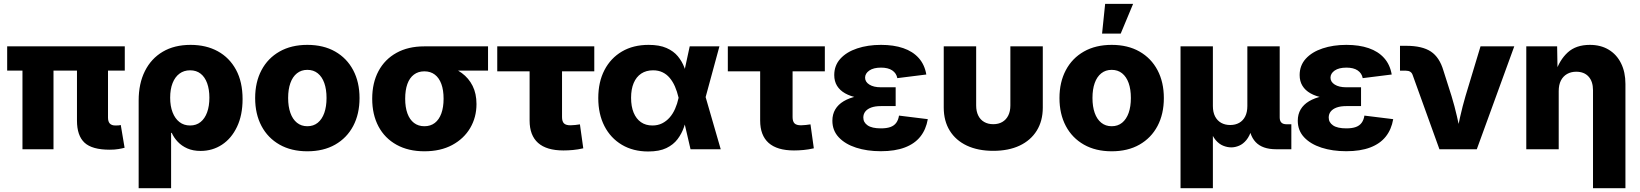

<svg xmlns="http://www.w3.org/2000/svg" viewBox="-20 -782 8591 1006"><path d="M555.2 2.4Q462.4 2.4 422.9 -34.4Q383.3 -71.3 383.3 -149.9V-505.4H545.9V-166Q545.9 -145 555.4 -134.8Q564.9 -124.5 585 -124.5Q594.7 -124.5 601.6 -125Q608.4 -125.5 612.8 -127L632.8 -7.8Q621.1 -4.4 600.8 -1Q580.6 2.4 555.2 2.4ZM97.7 0V-505.4H260.3V0ZM17.6 -412.1V-539.1H633.8V-412.1Z M706.5 204.1V-255.4Q706.5 -344.2 739.3 -409.7Q772 -475.1 832.8 -511Q893.6 -546.9 978.5 -546.9Q1060.1 -546.9 1121.1 -513.4Q1182.1 -480 1216.6 -416.5Q1251 -353 1251 -262.7Q1251 -178.7 1221.9 -117.7Q1192.9 -56.6 1143.1 -23.9Q1093.3 8.8 1031.2 8.8Q991.2 8.8 961.4 -4.4Q931.6 -17.6 911.4 -39.1Q891.1 -60.5 879.9 -85.9H876.5V204.1ZM976.1 -124.5Q1008.3 -124.5 1030.8 -142.6Q1053.2 -160.6 1065.2 -193.4Q1077.1 -226.1 1077.1 -270Q1077.1 -313.5 1065.4 -345.9Q1053.7 -378.4 1031.2 -396Q1008.8 -413.6 976.1 -413.6Q943.8 -413.6 920.4 -396.2Q897 -378.9 884.3 -346.7Q871.6 -314.5 871.6 -270Q871.6 -226.1 884.3 -193.4Q897 -160.6 920.2 -142.6Q943.4 -124.5 976.1 -124.5Z M1590.3 10.7Q1506.3 10.7 1444.8 -24.2Q1383.3 -59.1 1350.1 -121.8Q1316.9 -184.6 1316.9 -268.1Q1316.9 -351.6 1350.1 -414.3Q1383.3 -477.1 1444.8 -512Q1506.3 -546.9 1590.3 -546.9Q1674.8 -546.9 1736.1 -512Q1797.4 -477.1 1830.6 -414.3Q1863.8 -351.6 1863.8 -268.1Q1863.8 -184.6 1830.6 -121.8Q1797.4 -59.1 1736.1 -24.2Q1674.8 10.7 1590.3 10.7ZM1590.3 -120.6Q1622.6 -120.6 1645 -138.9Q1667.5 -157.2 1679.2 -190.4Q1690.9 -223.6 1690.9 -268.6Q1690.9 -314 1679.2 -346.9Q1667.5 -379.9 1645 -397.9Q1622.6 -416 1590.3 -416Q1558.6 -416 1535.9 -397.9Q1513.2 -379.9 1501.5 -346.9Q1489.7 -314 1489.7 -268.6Q1489.7 -223.6 1501.5 -190.4Q1513.2 -157.2 1535.9 -138.9Q1558.6 -120.6 1590.3 -120.6Z M2203.6 10.7Q2119.6 10.7 2057.9 -23.4Q1996.1 -57.6 1963.1 -119.6Q1930.2 -181.6 1930.2 -264.6Q1930.2 -347.7 1963.1 -409.4Q1996.1 -471.2 2057.4 -505.1Q2118.7 -539.1 2203.1 -539.1H2537.1V-412.1H2301.3L2203.1 -408.2Q2171.4 -408.2 2148.7 -391.1Q2126 -374 2114.5 -342Q2103 -310.1 2103 -264.6Q2103 -220.2 2114.7 -187.7Q2126.5 -155.3 2149.2 -137.9Q2171.9 -120.6 2203.6 -120.6Q2235.8 -120.6 2258.3 -137.9Q2280.8 -155.3 2292.5 -187.7Q2304.2 -220.2 2304.2 -264.6Q2304.2 -310.1 2292.5 -342Q2280.8 -374 2258.3 -391.1Q2235.8 -408.2 2203.6 -408.2V-452.1Q2263.2 -452.1 2313 -439.2Q2362.8 -426.3 2399.4 -399.4Q2436 -372.6 2456.3 -332Q2476.6 -291.5 2476.6 -236.8Q2476.6 -167.5 2443.6 -111.3Q2410.6 -55.2 2349.4 -22.2Q2288.1 10.7 2203.6 10.7Z M2932.1 6.3Q2843.8 6.3 2799.3 -33.2Q2754.9 -72.8 2754.9 -150.4V-408.2H2585.4V-539.1H3093.8V-408.2H2924.8V-168.5Q2924.8 -146 2934.8 -135.7Q2944.8 -125.5 2969.2 -125.5Q2979 -125.5 2994.6 -127.2Q3010.3 -128.9 3018.6 -130.4L3036.1 -4.9Q3008.3 1.5 2982.2 3.9Q2956.1 6.3 2932.1 6.3Z M3376.5 11.7Q3297.4 11.7 3238.3 -23.4Q3179.2 -58.6 3147 -121.3Q3114.7 -184.1 3114.7 -268.1Q3114.7 -352.5 3147.2 -415Q3179.7 -477.5 3238.8 -512.2Q3297.9 -546.9 3378.4 -546.9Q3435.1 -546.9 3472.2 -530.5Q3509.3 -514.2 3531.5 -487.3Q3553.7 -460.4 3565.9 -428Q3578.1 -395.5 3584.5 -364.3H3632.3L3676.3 -276.4L3756.3 0H3598.1L3535.2 -271Q3527.8 -302.7 3516.4 -328.9Q3504.9 -355 3488.8 -374Q3472.7 -393.1 3451.2 -403.3Q3429.7 -413.6 3401.9 -413.6Q3365.7 -413.6 3339.8 -396.5Q3314 -379.4 3300.3 -347.2Q3286.6 -314.9 3286.6 -269.5Q3286.6 -224.1 3300 -191.7Q3313.5 -159.2 3338.4 -141.8Q3363.3 -124.5 3398.4 -124.5Q3426.8 -124.5 3449.2 -135.7Q3471.7 -147 3488.8 -166.5Q3505.9 -186 3517.3 -212.2Q3528.8 -238.3 3535.2 -268.1L3593.8 -539.1H3749.5L3675.8 -268.1L3631.3 -181.2H3582.5Q3575.2 -149.4 3563.5 -115.5Q3551.8 -81.5 3530 -52.7Q3508.3 -23.9 3471.4 -6.1Q3434.6 11.7 3376.5 11.7Z M4140.1 6.3Q4051.8 6.3 4007.3 -33.2Q3962.9 -72.8 3962.9 -150.4V-408.2H3793.5V-539.1H4301.8V-408.2H4132.8V-168.5Q4132.8 -146 4142.8 -135.7Q4152.8 -125.5 4177.2 -125.5Q4187 -125.5 4202.6 -127.2Q4218.3 -128.9 4226.6 -130.4L4244.1 -4.9Q4216.3 1.5 4190.2 3.9Q4164.1 6.3 4140.1 6.3Z M4595.2 10.3Q4522.9 10.3 4465.6 -8.3Q4408.2 -26.9 4374.8 -62.5Q4341.3 -98.1 4341.3 -149.4Q4341.3 -183.1 4356.4 -208.7Q4371.6 -234.4 4400.6 -251.7Q4429.7 -269 4470.9 -277.8Q4512.2 -286.6 4564.5 -286.6H4672.9V-226.1H4595.2Q4565.9 -226.1 4545.4 -218.8Q4524.9 -211.4 4514.2 -198Q4503.4 -184.6 4503.4 -166Q4503.4 -140.6 4526.1 -125Q4548.8 -109.4 4595.7 -109.4Q4626 -109.4 4645.5 -116.5Q4665 -123.5 4676 -138.7Q4687 -153.8 4690.4 -176.3L4841.3 -157.7Q4832 -103.5 4802.2 -66.2Q4772.5 -28.8 4720.9 -9.3Q4669.4 10.3 4595.2 10.3ZM4565.9 -262.2Q4515.6 -262.2 4475.6 -269.8Q4435.5 -277.3 4408 -293Q4380.4 -308.6 4365.7 -332.5Q4351.1 -356.4 4351.1 -388.7Q4351.1 -439 4383.3 -474.4Q4415.5 -509.8 4471.2 -528.3Q4526.9 -546.9 4596.2 -546.9Q4662.6 -546.9 4712.6 -529.8Q4762.7 -512.7 4793.7 -478Q4824.7 -443.4 4833.5 -391.6L4681.6 -372.6Q4676.8 -398.4 4655 -413.1Q4633.3 -427.7 4596.2 -427.7Q4556.6 -427.7 4534.7 -412.4Q4512.7 -397 4512.7 -375Q4512.7 -353 4534.9 -338.9Q4557.1 -324.7 4595.2 -324.7H4672.9V-262.2Z M5184.1 8.3Q5104.5 8.3 5046.1 -19Q4987.8 -46.4 4956.3 -97.4Q4924.8 -148.4 4924.8 -218.3V-539.1H5094.7V-229.5Q5094.7 -198.7 5105.5 -176.8Q5116.2 -154.8 5136.5 -143.1Q5156.7 -131.3 5184.1 -131.3Q5211.9 -131.3 5231.9 -143.1Q5252 -154.8 5262.9 -176.8Q5273.9 -198.7 5273.9 -229.5V-539.1H5443.8V-218.3Q5443.8 -148.4 5412.1 -97.4Q5380.4 -46.4 5322.3 -19Q5264.2 8.3 5184.1 8.3Z M5804.7 10.7Q5720.7 10.7 5659.2 -24.2Q5597.7 -59.1 5564.5 -121.8Q5531.2 -184.6 5531.2 -268.1Q5531.2 -351.6 5564.5 -414.3Q5597.7 -477.1 5659.2 -512Q5720.7 -546.9 5804.7 -546.9Q5889.2 -546.9 5950.4 -512Q6011.7 -477.1 6044.9 -414.3Q6078.1 -351.6 6078.1 -268.1Q6078.1 -184.6 6044.9 -121.8Q6011.7 -59.1 5950.4 -24.2Q5889.2 10.7 5804.7 10.7ZM5804.7 -120.6Q5836.9 -120.6 5859.4 -138.9Q5881.8 -157.2 5893.6 -190.4Q5905.3 -223.6 5905.3 -268.6Q5905.3 -314 5893.6 -346.9Q5881.8 -379.9 5859.4 -397.9Q5836.9 -416 5804.7 -416Q5772.9 -416 5750.2 -397.9Q5727.5 -379.9 5715.8 -346.9Q5704.1 -314 5704.1 -268.6Q5704.1 -223.6 5715.8 -190.4Q5727.5 -157.2 5750.2 -138.9Q5772.9 -120.6 5804.7 -120.6ZM5754.4 -606 5770.5 -761.7H5917L5852.1 -606Z M6165.5 204.1V-539.1H6335V-226.6Q6335 -194.3 6346.4 -172.1Q6357.9 -149.9 6378.4 -138.4Q6398.9 -127 6425.8 -127Q6452.6 -127 6472.9 -138.4Q6493.2 -149.9 6504.4 -172.1Q6515.6 -194.3 6515.6 -226.6V-539.1H6685.1V-167Q6685.1 -148.9 6693.8 -139.9Q6702.6 -130.9 6721.2 -130.9H6746.1V0H6666.5Q6594.2 0 6558.8 -37.8Q6523.4 -75.7 6523.4 -146.5V-195.8H6549.3Q6549.3 -141.1 6538.6 -105.2Q6527.8 -69.3 6510.5 -48.3Q6493.2 -27.3 6472.4 -18.6Q6451.7 -9.8 6431.6 -9.8Q6410.2 -9.8 6388.7 -18.6Q6367.2 -27.3 6349.4 -48.3Q6331.5 -69.3 6320.6 -105.2Q6309.6 -141.1 6309.6 -195.8H6335V204.1Z M7033.7 10.3Q6961.4 10.3 6904.1 -8.3Q6846.7 -26.9 6813.2 -62.5Q6779.8 -98.1 6779.8 -149.4Q6779.8 -183.1 6794.9 -208.7Q6810.1 -234.4 6839.1 -251.7Q6868.2 -269 6909.4 -277.8Q6950.7 -286.6 7002.9 -286.6H7111.3V-226.1H7033.7Q7004.4 -226.1 6983.9 -218.8Q6963.4 -211.4 6952.6 -198Q6941.9 -184.6 6941.9 -166Q6941.9 -140.6 6964.6 -125Q6987.3 -109.4 7034.2 -109.4Q7064.5 -109.4 7084 -116.5Q7103.5 -123.5 7114.5 -138.7Q7125.5 -153.8 7128.9 -176.3L7279.8 -157.7Q7270.5 -103.5 7240.7 -66.2Q7210.9 -28.8 7159.4 -9.3Q7107.9 10.3 7033.7 10.3ZM7004.4 -262.2Q6954.1 -262.2 6914.1 -269.8Q6874 -277.3 6846.4 -293Q6818.8 -308.6 6804.2 -332.5Q6789.6 -356.4 6789.6 -388.7Q6789.6 -439 6821.8 -474.4Q6854 -509.8 6909.7 -528.3Q6965.3 -546.9 7034.7 -546.9Q7101.1 -546.9 7151.1 -529.8Q7201.2 -512.7 7232.2 -478Q7263.2 -443.4 7272 -391.6L7120.1 -372.6Q7115.2 -398.4 7093.5 -413.1Q7071.8 -427.7 7034.7 -427.7Q6995.1 -427.7 6973.1 -412.4Q6951.2 -397 6951.2 -375Q6951.2 -353 6973.4 -338.9Q6995.6 -324.7 7033.7 -324.7H7111.3V-262.2Z M7522 0 7381.8 -388.7Q7377.9 -400.4 7369.1 -406Q7360.4 -411.6 7346.7 -411.6H7315.4V-542H7348.1Q7431.6 -542 7477.1 -512Q7522.5 -481.9 7543 -412.1L7585.4 -278.8Q7601.6 -225.6 7614 -171.4Q7626.5 -117.2 7639.2 -57.6H7606.4Q7618.7 -117.2 7630.9 -171.4Q7643.1 -225.6 7658.7 -278.8L7737.3 -539.1H7914.1L7717.8 0Z M8147 -304.7V0H7977.1V-539.1H8138.7L8141.1 -401.4H8129.9Q8150.9 -467.3 8194.1 -507.1Q8237.3 -546.9 8310.1 -546.9Q8367.2 -546.9 8408.9 -521.7Q8450.7 -496.6 8473.6 -450.4Q8496.6 -404.3 8496.6 -342.3V204.1H8326.7V-309.1Q8326.7 -355 8303.5 -380.6Q8280.3 -406.2 8238.8 -406.2Q8211.4 -406.2 8190.7 -394.3Q8169.9 -382.3 8158.4 -359.9Q8147 -337.4 8147 -304.7Z"/></svg>

Font: Inter 18pt ExtraBold
Style: Regular
Weight: 800
Designer: Rasmus Andersson
Foundry: rsms
Version: Version 4.001;git-66647c0bb